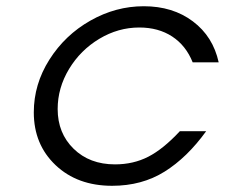

<svg xmlns="http://www.w3.org/2000/svg" viewBox="-20 -580 718 613"><path d="M554.2 -161.1H638.2Q577.6 -77.1 505.4 -32Q433.1 13.2 337.9 13.2Q227.1 13.2 157.5 -52.7Q87.9 -118.7 87.9 -221.2Q87.9 -311 137.7 -389.6Q187.5 -468.3 268.6 -514.2Q349.6 -560.1 439 -560.1Q531.7 -560.1 595.9 -511.7Q660.2 -463.4 678.2 -380.9H595.2Q573.7 -434.6 529.8 -463.4Q485.8 -492.2 424.8 -492.2Q357.4 -492.2 297.1 -456.1Q236.8 -419.9 200.4 -359.6Q164.1 -299.3 164.1 -231.9Q164.1 -154.8 215.1 -105Q266.1 -55.2 347.2 -55.2Q405.8 -55.2 453.4 -79.6Q501 -104 554.2 -161.1Z"/></svg>

Font: Involve
Style: Italic
Weight: 400
Italic angle: -10.5°
Designer: Stefan Peev
Foundry: Context Ltd.
Version: Version 1.001